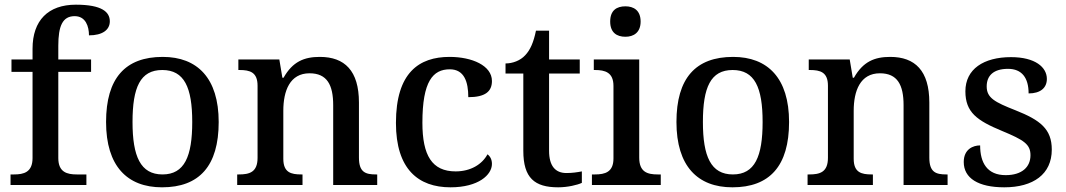

<svg xmlns="http://www.w3.org/2000/svg" viewBox="-20 -790 4553 820"><path d="M25 0H349V-45H308C267 -45 229 -54 229 -115V-483H369V-536H229V-594C229 -679 247 -721 299 -721C346 -721 360 -677 360 -639C417 -639 449 -662 449 -699C449 -739 415 -770 304 -770C186 -770 119 -703 119 -582V-536H29V-483H119V-115C119 -54 81 -45 40 -45H25Z M672 10C831 10 914 -81 914 -269C914 -456 823 -547 675 -547C515 -547 433 -456 433 -269C433 -81 523 10 672 10ZM674 -45C580 -45 546 -122 546 -269C546 -417 579 -491 673 -491C767 -491 801 -417 801 -269C801 -122 768 -45 674 -45Z M993 0H1272V-45H1267C1223 -45 1190 -53 1190 -112V-317C1190 -402 1218 -477 1302 -477C1377 -477 1403 -427 1403 -341V0H1591V-45H1586C1541 -45 1513 -54 1513 -117V-352C1513 -488 1452 -547 1346 -547C1279 -547 1230 -527 1191 -458H1186L1173 -536H998V-491H1003C1047 -491 1080 -482 1080 -424V-116C1080 -54 1045 -45 1000 -45H993Z M1904 10C2023 10 2081 -43 2081 -90C2081 -108 2074 -122 2062 -131C2039 -88 1990 -58 1926 -58C1825 -58 1784 -126 1784 -266C1784 -443 1829 -494 1901 -494C1963 -494 1980 -440 1980 -375C2052 -375 2081 -399 2081 -444C2081 -510 1996 -547 1900 -547C1770 -547 1671 -480 1671 -265C1671 -67 1767 10 1904 10Z M2364 10C2404 10 2446 0 2465 -9V-58C2444 -54 2423 -51 2399 -51C2352 -51 2325 -81 2325 -146V-476H2456V-536H2325V-659H2269C2259 -610 2245 -577 2223 -554C2202 -531 2169 -519 2139 -519V-476H2215V-146C2215 -30 2263 10 2364 10Z M2651 -633C2686 -633 2716 -651 2716 -698C2716 -746 2686 -763 2651 -763C2614 -763 2586 -746 2586 -698C2586 -651 2614 -633 2651 -633ZM2508 0H2802V-45H2789C2745 -45 2710 -55 2710 -117V-536H2516V-491H2521C2564 -491 2600 -481 2600 -423V-113C2600 -55 2564 -45 2521 -45H2508Z M3108 10C3267 10 3350 -81 3350 -269C3350 -456 3259 -547 3111 -547C2951 -547 2869 -456 2869 -269C2869 -81 2959 10 3108 10ZM3110 -45C3016 -45 2982 -122 2982 -269C2982 -417 3015 -491 3109 -491C3203 -491 3237 -417 3237 -269C3237 -122 3204 -45 3110 -45Z M3429 0H3708V-45H3703C3659 -45 3626 -53 3626 -112V-317C3626 -402 3654 -477 3738 -477C3813 -477 3839 -427 3839 -341V0H4027V-45H4022C3977 -45 3949 -54 3949 -117V-352C3949 -488 3888 -547 3782 -547C3715 -547 3666 -527 3627 -458H3622L3609 -536H3434V-491H3439C3483 -491 3516 -482 3516 -424V-116C3516 -54 3481 -45 3436 -45H3429Z M4269 10C4393 10 4472 -46 4472 -151C4472 -239 4423 -277 4317 -319C4228 -354 4194 -372 4194 -421C4194 -466 4222 -496 4285 -496C4344 -496 4373 -458 4373 -391C4424 -391 4451 -415 4451 -453C4451 -503 4401 -546 4298 -546C4181 -546 4103 -495 4103 -400C4103 -310 4153 -275 4259 -231C4353 -192 4381 -174 4381 -127C4381 -77 4345 -42 4275 -42C4196 -42 4166 -95 4166 -169C4136 -169 4096 -153 4096 -98C4096 -29 4158 10 4269 10Z"/></svg>

Font: Noto Serif Gurmukhi Medium
Style: Regular
Weight: 500
Designer: Vaibhav Singh and the Monotype Design Team
Foundry: Monotype Imaging Inc.
Version: Version 2.004